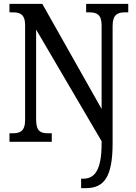

<svg xmlns="http://www.w3.org/2000/svg" viewBox="-20 -734 704 994"><path d="M400 240H424C518 240 563 184 563 7V-600C563 -659 590 -670 626 -670H644V-714H426V-670H443C479 -670 506 -660 506 -604V-170L199 -714H29V-670H47C82 -670 110 -661 110 -604V-114C110 -53 83 -44 44 -44H29V0H248V-44H230C192 -44 167 -53 167 -114V-581L506 -3V10C506 146 470 191 412 191H400Z"/></svg>

Font: Noto Serif Georgian Condensed Medium
Style: Regular
Weight: 500
Width: 3
Designer: Monotype Design Team, Akaki Razmadze
Foundry: Google LLC
Version: Version 2.003